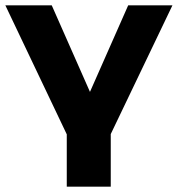

<svg xmlns="http://www.w3.org/2000/svg" viewBox="-30 -516 663 716"><path d="M219 180V-15L-10 -496H163L318 -145H293L448 -496H613L383 -16V180Z"/></svg>

Font: Nunito Sans 10pt SemiExpanded ExtraBold
Style: Regular
Weight: 800
Width: 6
Designer: Vernon Adams
Foundry: Vernon Adams
Version: Version 3.101;gftools[0.9.27]